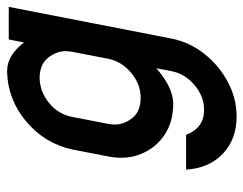

<svg xmlns="http://www.w3.org/2000/svg" viewBox="-94 -420 701 553"><g transform="rotate(-90 256.5 -143.5)"><path d="M383.8 -286.1Q385.7 -295.9 385.7 -305.2Q385.7 -332 366.2 -356Q346.7 -379.9 308.1 -379.9Q268.1 -378.9 235.8 -352.1Q203.6 -325.2 196.3 -286.1L176.3 -182.6Q174.3 -172.4 174.3 -163.1Q174.3 -136.2 193.4 -112.5Q212.4 -88.9 251.5 -88.9Q290.5 -88.9 323.2 -116.2Q356 -143.6 363.8 -182.6ZM419.4 -468.8H513.2L421.9 0Q411.6 51.8 378.2 94.2Q344.7 136.7 297.1 162.1Q249.5 187.5 197.8 187.5Q132.3 187.5 90.6 148.2Q48.8 108.9 44.4 42H145Q164.1 93.8 216.3 93.8Q255.4 93.8 287.8 66.4Q320.3 39.1 328.1 0L336.4 -43.9Q311.5 -21.5 285.2 -8.3Q258.8 4.9 233.4 4.9Q181.6 4.9 144 -20.5Q106.4 -45.9 89.4 -88.4Q78.6 -114.7 78.6 -145Q78.6 -163.1 82.5 -182.6L102.5 -286.1Q120.1 -365.7 183.3 -418.7Q246.6 -471.7 326.7 -473.6Q352.1 -473.6 373 -460.4Q394 -447.3 410.6 -424.8Z"/></g></svg>

Font: Lambda
Style: Italic
Weight: 400
Italic angle: -11°
Designer: GGBotNet
Version: 0.22